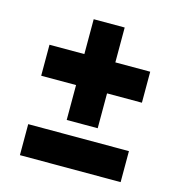

<svg xmlns="http://www.w3.org/2000/svg" viewBox="-93 -683 716 766"><g transform="rotate(15 265.0 -300.0)"><path d="M57 -456H473V-328H57ZM201 -184V-600H329V-184ZM57 -128H473V0H57Z"/></g></svg>

Font: Changa ExtraLight
Style: Bold
Weight: 700
Version: Version 3.002; ttfautohint (v1.8.2)